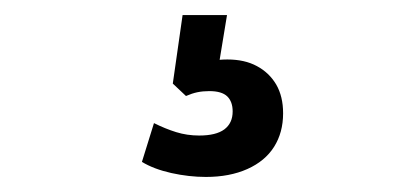

<svg xmlns="http://www.w3.org/2000/svg" viewBox="-20 -40 540 255"><path d="M253.5 195Q231 195 207.5 189.8Q184 184.5 168.5 175L184.5 123.5Q199.5 131 214 135.5Q228.5 140 244.5 140Q267 140 278 131.8Q289 123.5 289 108Q289 95 281.8 88Q274.5 81 258 81Q249.5 81 242.2 82.5Q235 84 227 87.5L209.5 71L222.5 -20H281.5L269 56L241 47.5Q249.5 43 260 41Q270.5 39 282 39Q305 39 321.2 47.8Q337.5 56.5 346.8 72.2Q356 88 356 110.5Q356 136 344 155Q332 174 308.5 184.5Q285 195 253.5 195Z"/></svg>

Font: Nunito Sans 12pt ExtraLight Condensed
Style: Regular
Weight: 200
Width: 3
Version: Version 3.101;gftools[0.9.27]